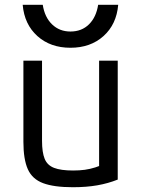

<svg xmlns="http://www.w3.org/2000/svg" viewBox="-20 -774 590 804"><path d="M285 10Q206 10 160.5 -7Q115 -24 96.5 -65.5Q78 -107 78 -180V-520H156V-184Q156 -136 167 -109Q178 -82 206.5 -71Q235 -60 286 -60Q313 -60 335 -63Q357 -66 379 -73Q401 -80 427 -92L395 -42V-520H473V-22Q433 -6 387.5 2Q342 10 285 10ZM275 -574Q191 -574 136.5 -623Q82 -672 75 -754H159Q167 -702 198 -672Q229 -642 275 -642Q322 -642 352.5 -672Q383 -702 391 -754H475Q468 -672 413.5 -623Q359 -574 275 -574Z"/></svg>

Font: M PLUS Code Latin SemiExpanded
Style: Regular
Weight: 400
Width: 6
Designer: Coji Morishita
Foundry: UNDERFOREST DESIGN
Version: Version 1.002; ttfautohint (v1.8.3)